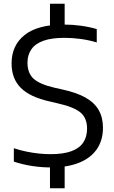

<svg xmlns="http://www.w3.org/2000/svg" viewBox="-20 -880 608 1020"><path d="M248.5 9.5Q201 9.5 150.2 1.8Q99.5 -6 53.5 -21.5V-92.5Q87 -81.5 121.2 -74.5Q155.5 -67.5 188.2 -64.2Q221 -61 249 -61Q315.5 -61 358.5 -76.5Q401.5 -92 422 -122.5Q442.5 -153 442.5 -197Q442.5 -253.5 407 -282.8Q371.5 -312 286.5 -331L244 -341Q140 -364 90.8 -413Q41.5 -462 41.5 -543Q41.5 -639 111 -694.2Q180.5 -749.5 320 -749.5Q366 -749.5 410.8 -743.2Q455.5 -737 494 -725.5V-654.5Q453 -667 409 -673Q365 -679 322 -679Q254 -679 210.8 -663.5Q167.5 -648 146.8 -618.2Q126 -588.5 126 -547Q126 -492 158 -462.2Q190 -432.5 269.5 -414L312 -404.5Q388 -388 435.2 -361Q482.5 -334 504.8 -294.5Q527 -255 527 -201.5Q527 -134.5 494.2 -87.2Q461.5 -40 399.5 -15.2Q337.5 9.5 248.5 9.5ZM245.5 120V-9L323.5 -11V120ZM245.5 -732.5V-860H323.5V-732.5Z"/></svg>

Font: Encode Sans SemiExpanded
Style: Regular
Weight: 400
Width: 6
Designer: Multiple Designers
Foundry: Impallari Type
Version: Version 3.002